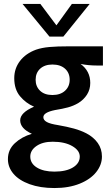

<svg xmlns="http://www.w3.org/2000/svg" viewBox="-20 -706 550 970"><path d="M246 10Q196 10 164.5 31.5Q133 53 133 85Q133 120 166.5 140.5Q200 161 255 161Q314 161 348.5 140Q383 119 383 85Q383 54 345 32Q307 10 246 10ZM332 -303Q332 -338 308.5 -359Q285 -380 245 -380Q206 -380 183 -359Q160 -338 160 -303Q160 -269 182.5 -247.5Q205 -226 245 -226Q285 -226 308.5 -247.5Q332 -269 332 -303ZM500 -472V-375H470Q426 -375 387 -383Q436 -347 436 -287Q436 -254 419.5 -228Q403 -202 375 -185Q351 -171 323.5 -163.5Q296 -156 258 -150Q199 -138 199 -114Q199 -99 216.5 -89.5Q234 -80 273 -74Q319 -66 353.5 -56.5Q388 -47 417 -32Q453 -13 474 16.5Q495 46 495 85Q495 127 466 163.5Q437 200 382.5 222Q328 244 255 244Q183 244 129.5 224.5Q76 205 48 172Q20 139 20 98Q20 50 55 17.5Q90 -15 141 -30Q82 -57 82 -98Q82 -137 152 -167Q110 -185 81 -220Q52 -255 52 -311Q52 -360 81 -398Q110 -436 162 -455Q191 -465 229.5 -468.5Q268 -472 330 -472ZM230 -521 94 -686H184L265 -578L343 -686H433L300 -521Z"/></svg>

Font: Madhuban Medium
Style: Regular
Weight: 500
Designer: jaikishan Patel
Foundry: MagicType
Version: Version 1.000